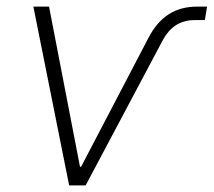

<svg xmlns="http://www.w3.org/2000/svg" viewBox="-20 -559 644 579"><path d="M188.5 0 80.6 -539.1H127.9L221.2 -56.2H224.6L428.2 -445.8Q453.1 -493.2 489 -516.1Q524.9 -539.1 575.2 -539.1H604.5L597.7 -498.5H568.4Q535.2 -498.5 511.2 -483.4Q487.3 -468.3 470.2 -436.5L238.3 0Z"/></svg>

Font: Inter 18pt ExtraLight
Style: Italic
Weight: 250
Italic angle: -9.3988°
Designer: Rasmus Andersson
Foundry: rsms
Version: Version 4.001;git-66647c0bb